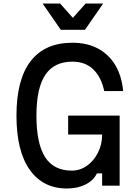

<svg xmlns="http://www.w3.org/2000/svg" viewBox="-20 -1060 790 1096"><path d="M362 16Q226 16 150 -90.5Q74 -197 74 -400Q74 -606 155 -711Q236 -816 393 -816Q478 -816 540 -782.5Q602 -749 638.5 -687.5Q675 -626 683 -540H575Q559 -618 513.5 -663Q468 -708 393 -708Q289 -708 238.5 -632.5Q188 -557 188 -400Q188 -240 237.5 -163Q287 -86 390 -86Q437 -86 476.5 -114Q516 -142 539.5 -189Q563 -236 563 -292H369V-400H663V0H563V-70H533Q514 -30 468.5 -7Q423 16 362 16ZM569 -1040 465 -890H327L223 -1040H323L429 -921H363L469 -1040Z"/></svg>

Font: Martian Mono SemiExpanded
Style: Regular
Weight: 400
Width: 6
Monospace: yes
Designer: Roman Shamin
Foundry: Evil Martians
Version: Version 1.000